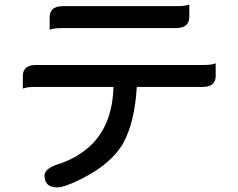

<svg xmlns="http://www.w3.org/2000/svg" viewBox="-20 -751 1040 838"><path d="M748 -724.1Q784.2 -724.1 798.8 -729L806.2 -731.4V-676.3Q806.2 -655.3 793.9 -643.1Q779.3 -628.4 748 -628.4H253.9Q218.8 -628.4 204.1 -623.5L196.8 -621.1V-676.3Q196.8 -697.8 209 -710Q223.1 -724.1 253.9 -724.1ZM79.6 -364.3V-419.4Q79.6 -440.9 91.8 -453.1Q106 -467.3 136.7 -467.3H864.3Q899.4 -467.3 914.1 -472.2L921.4 -474.6V-419.4Q921.4 -397.9 909.2 -385.7Q895 -371.6 864.3 -371.6H577.1Q567.9 -217.8 518.6 -127.9Q467.8 -36.1 332.5 31.2Q261.2 66.9 228.5 66.9Q201.2 66.9 187.5 53.2Q174.3 40 174.3 15.6Q174.3 8.8 177.2 2.4Q189 -22 245.6 -38.1Q327.6 -67.9 380.4 -120.6Q471.2 -211.4 475.1 -371.6H136.7Q101.6 -371.6 86.9 -366.7Z"/></svg>

Font: YuPearl-Medium
Style: Medium
Weight: 500
Designer: Max Yao
Foundry: Max-Everyday
Version: Version 1.011; ttfautohint (v1.8.3)